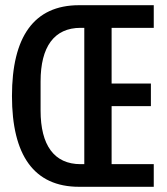

<svg xmlns="http://www.w3.org/2000/svg" viewBox="-20 -718 640 738"><path d="M571 0V-87H409V-310H560V-397H409V-611H571V-698H284C110 -698 26 -576 26 -349C26 -122 110 0 284 0ZM290 -87C188 -87 136 -160 136 -293V-405C136 -538 188 -611 290 -611H304V-87Z"/></svg>

Font: IBM Plex Mono Medm
Style: Regular
Weight: 500
Monospace: yes
Designer: Mike Abbink, Paul van der Laan, Pieter van Rosmalen
Foundry: Bold Monday
Version: Version 2.004